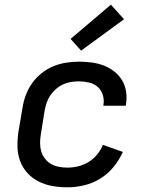

<svg xmlns="http://www.w3.org/2000/svg" viewBox="-20 -791 640 819"><path d="M267 8Q235 8 203.5 2.5Q172 -3 144.5 -17Q117 -31 96.5 -53.5Q76 -76 65.5 -105Q55 -134 54.5 -166Q54 -198 59 -231L76 -331Q80 -358 90 -385Q100 -412 116.5 -435.5Q133 -459 156.5 -478Q180 -497 206.5 -508Q233 -519 261 -523.5Q289 -528 316 -528Q343 -528 370.5 -524.5Q398 -521 422.5 -511.5Q447 -502 467.5 -486Q488 -470 501 -448Q514 -426 518 -399Q522 -372 517 -344Q517 -343 517 -342Q517 -341 517 -340H421Q421 -341 421 -341.5Q421 -342 421 -342Q425 -365 418.5 -386Q412 -407 396.5 -420.5Q381 -434 359.5 -439Q338 -444 316 -444Q299 -444 281.5 -441Q264 -438 248 -430.5Q232 -423 218 -410.5Q204 -398 194 -383Q184 -368 178.5 -351Q173 -334 170 -317L154 -217Q151 -199 151 -180.5Q151 -162 156 -145Q161 -128 172 -114Q183 -100 198 -91.5Q213 -83 231 -79.5Q249 -76 267 -76Q290 -76 313 -81.5Q336 -87 357 -99.5Q378 -112 394 -131.5Q410 -151 419 -173L504 -143Q489 -109 464.5 -79Q440 -49 407.5 -29Q375 -9 339 -0.5Q303 8 267 8ZM326 -575 281 -625 453 -771 509 -709Z"/></svg>

Font: Iosevka SS04 Medium Extended
Style: Italic
Weight: 500
Width: 7
Italic angle: -9°
Monospace: yes
Designer: Belleve Invis
Foundry: Belleve Invis
Version: Version 19.0.0; ttfautohint (v1.8.4)